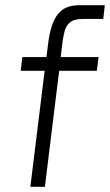

<svg xmlns="http://www.w3.org/2000/svg" viewBox="-20 -720 424 740"><path d="M66 -500H159L165 -548Q170 -592 182 -626.5Q194 -661 218.5 -680.5Q243 -700 288 -700H384L378 -647H299Q265 -647 249.5 -633.5Q234 -620 228.5 -598Q223 -576 220 -550L214 -500H360L353 -447H208L153 0H97L152 -447H60Z"/></svg>

Font: Haskoy Light
Style: Italic
Weight: 300
Designer: Ertekin Erdin
Foundry: Ertekin Erdin
Version: Version 2.000; ttfautohint (v1.8.4.7-5d5b)